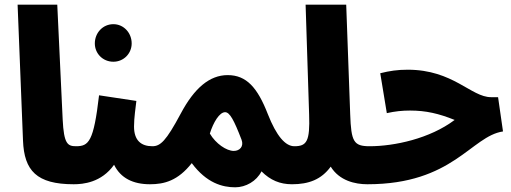

<svg xmlns="http://www.w3.org/2000/svg" viewBox="-20 -780 2178 818"><path d="M294 5C346 5 379 -27 379 -78C379 -120 353 -157 304 -157C268 -157 252 -167 247 -271L224 -760H55L78 -181C83 -53 136 5 294 5Z M463 -517C507 -517 541 -552 541 -595C541 -640 507 -677 463 -677C418 -677 384 -640 384 -595C384 -552 418 -517 463 -517ZM294 5C334 5 412 -2 466 -78C494 -21 547 5 619 5C671 5 704 -27 704 -78C704 -120 678 -157 629 -157C581 -157 551 -182 551 -241C551 -279 558 -322 561 -350L402 -374C379 -176 358 -157 304 -157Z M619 5C680 5 738 -10 797 -85C860 0 928 18 982 18C1027 18 1073 -8 1094 -50C1132 -12 1173 5 1224 5C1275 5 1309 -30 1309 -78C1309 -120 1283 -157 1234 -157C1196 -157 1158 -200 1121 -294C1077 -407 1030 -460 950 -460C873 -460 808 -405 750 -296C687 -178 663 -157 629 -157ZM874 -211C889 -259 915 -302 939 -302C959 -302 977 -268 1009 -185C1020 -156 1001 -137 976 -137C945 -137 899 -168 874 -211Z M1224 5C1295 5 1349 -15 1389 -70C1426 -10 1493 5 1545 5C1596 5 1630 -27 1630 -78C1630 -120 1604 -157 1555 -157C1487 -157 1476 -176 1472 -293L1455 -760H1282L1297 -292C1301 -178 1287 -157 1234 -157Z M1545 5C1911 5 1987 -200 2123 -220L2102 -366H2072C1987 -366 1911 -483 1717 -483C1673 -483 1640 -478 1600 -468L1628 -298C1664 -306 1694 -309 1727 -309C1795 -309 1850 -296 1917 -269C1811 -189 1659 -157 1555 -157Z"/></svg>

Font: Noto Sans Arabic UI XCn Bk
Style: Regular
Weight: 900
Width: 2
Designer: Monotype Design Team, Nadine Chahine and Nizar Qandah
Foundry: Monotype Imaging Inc.
Version: Version 2.010